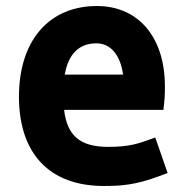

<svg xmlns="http://www.w3.org/2000/svg" viewBox="-20 -611 640 638"><path d="M325 7C381 7 429 4 507 -25L537 -36L496 -154C438 -133 411 -123 339 -123C244 -123 203 -162 193 -246H523C527 -281 528 -290 528 -323C528 -491 437 -591 302 -591C142 -591 43 -475 43 -290C43 -102 143 7 325 7ZM195 -363C204 -414 230 -467 300 -467C348 -467 380 -428 389 -363Z"/></svg>

Font: All Genders v4
Style: Bold
Weight: 700
Designer: Rassam Alawdi
Foundry: Rassam Art
Version: Version 3.100;FEAKit 1.0